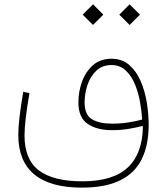

<svg xmlns="http://www.w3.org/2000/svg" viewBox="-20 -630 773 891"><path d="M363.8 -562 411.6 -514.2 459.5 -562 411.6 -609.9ZM533.7 -562 581.5 -514.2 629.4 -562 581.5 -609.9ZM639.6 -75.2Q610.8 -67.4 575.7 -61.8Q540.5 -56.2 500 -56.2Q440.9 -56.2 406.7 -76.7Q372.6 -97.2 372.6 -154.8Q372.6 -194.8 385.7 -234.9Q398.9 -274.9 426.5 -301.5Q454.1 -328.1 497.1 -328.1Q536.6 -328.1 563.2 -303.2Q589.8 -278.3 606 -239.3Q622.1 -200.2 629.9 -156.5Q637.7 -112.8 639.6 -75.2ZM497.1 -357.4Q445.3 -357.4 411.4 -327.4Q377.4 -297.4 360.6 -251Q343.8 -204.6 343.8 -154.8Q343.8 -84.5 386.7 -55.2Q429.7 -25.9 500 -25.9Q539.6 -25.9 575.4 -31.7Q611.3 -37.6 640.1 -45.4L643.1 -42.5Q641.6 82.5 573.2 147Q504.9 211.4 361.8 211.4Q228 211.4 160.9 161.1Q93.8 110.8 93.8 -1Q93.8 -33.2 99.4 -81.8Q105 -130.4 116.7 -197.8L87.9 -204.1Q76.7 -139.2 70.8 -88.6Q64.9 -38.1 64.9 -3.9Q64.9 117.7 138.9 179.2Q212.9 240.7 359.9 240.7Q468.3 240.7 536.9 207.3Q605.5 173.8 637.7 108.6Q669.9 43.5 669.9 -51.3Q669.9 -100.1 661.4 -153.3Q652.8 -206.5 633.1 -252.9Q613.3 -299.3 579.8 -328.4Q546.4 -357.4 497.1 -357.4Z"/></svg>

Font: Estedad-FD VF
Style: Regular
Weight: 100
Designer: Amin Abedi
Version: Version 7.3